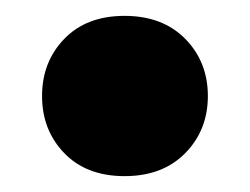

<svg xmlns="http://www.w3.org/2000/svg" viewBox="-20 -212 315 242"><path d="M137 10Q89 10 61 -19Q33 -48 33 -91Q33 -134 61 -163Q89 -192 137 -192Q185 -192 213.5 -163Q242 -134 242 -91Q242 -48 213.5 -19Q185 10 137 10Z"/></svg>

Font: Livvic
Style: Bold
Weight: 700
Designer: Jacques Le Bailly, Baron von Fonthausen
Version: Version 1.001; ttfautohint (v1.8.2)